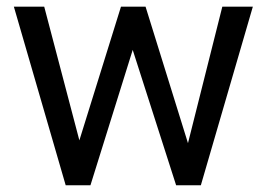

<svg xmlns="http://www.w3.org/2000/svg" viewBox="-20 -548 791 568"><path d="M536.1 -124.5 637.7 -528.3H728L574.2 0H501L372.6 -400.4L247.6 0H174.3L21 -528.3H110.8L214.8 -132.8L337.9 -528.3H410.6Z"/></svg>

Font: Roboto
Style: Regular
Weight: 400
Designer: Google
Version: Version 2.001047; 2015